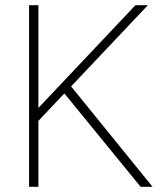

<svg xmlns="http://www.w3.org/2000/svg" viewBox="-20 -720 646 740"><path d="M522 0 228 -360 128 -254V0H92V-700H128V-304L502 -700H550L254 -387L568 0Z"/></svg>

Font: Bai Jamjuree ExtraLight
Style: Regular
Weight: 275
Designer: Katatrad Aksorn Co.,Ltd.
Foundry: Cadson Demak Co.,Ltd.
Version: Version 1.000; ttfautohint (v1.6)